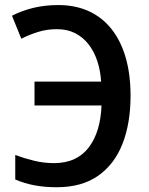

<svg xmlns="http://www.w3.org/2000/svg" viewBox="-20 -745 600 774"><path d="M209.5 -627.4Q169.9 -627.4 134.3 -616.5Q98.6 -605.5 65.9 -588.9L28.3 -681.6Q69.3 -702.6 115.7 -713.6Q162.1 -724.6 214.8 -724.6Q284.2 -724.6 338.4 -699.7Q392.6 -674.8 429.9 -627.4Q467.3 -580.1 486.8 -512.5Q506.3 -444.8 506.3 -358.9Q506.3 -248.5 473.9 -165.5Q441.4 -82.5 375.5 -36.4Q309.6 9.8 209 9.8Q159.2 9.8 118.4 2Q77.6 -5.9 41.5 -21.5V-120.1Q80.1 -106 118.7 -96.7Q157.2 -87.4 197.8 -87.4Q244.1 -87.4 279.1 -103.5Q314 -119.6 337.6 -150.4Q361.3 -181.2 374.3 -223.9Q387.2 -266.6 389.2 -319.8H119.1V-416H387.7Q384.8 -460.9 372.1 -499.3Q359.4 -537.6 336.9 -566.4Q314.5 -595.2 282.7 -611.3Q251 -627.4 209.5 -627.4Z"/></svg>

Font: Open Sans SemiCondensed SemiBold
Style: Regular
Weight: 600
Width: 4
Designer: Monotype Design Team
Foundry: Monotype Imaging Inc.
Version: Version 3.000